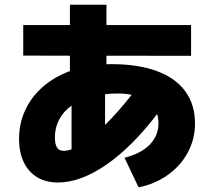

<svg xmlns="http://www.w3.org/2000/svg" viewBox="-20 -767 904 811"><path d="M78.1 -661.1H275.4V-747.1H429.7V-661.1H787.1V-531.2L429.7 -531.7V-495.6L449.2 -496.1Q562.5 -496.1 641.8 -467Q721.2 -438 762.5 -381.6Q803.7 -325.2 803.7 -245.1Q803.7 -180.2 773.7 -123.8Q743.7 -67.4 689.5 -28.6Q635.3 10.3 565.4 24.4L505.9 -100.6Q575.7 -118.2 612.5 -156Q649.4 -193.8 649.4 -247.1Q649.4 -267.6 643.6 -285.2Q538.6 -147 429.4 -71.5Q320.3 3.9 224.6 3.9Q174.3 3.9 137.2 -18.3Q100.1 -40.5 80.3 -82Q60.5 -123.5 60.5 -180.7Q60.5 -246.1 86.7 -302.2Q112.8 -358.4 161.1 -400.4Q209.5 -442.4 275.4 -466.8V-531.7L78.1 -532.2ZM249 -129.9Q263.7 -129.9 282.2 -136.2V-320.8Q248 -296.4 230 -262.2Q211.9 -228 211.9 -186.5Q211.9 -158.2 220.7 -144Q229.5 -129.9 249 -129.9ZM536.1 -366.7Q507.8 -372.1 476.6 -372.1Q448.7 -372.1 423.8 -369.1V-239.3Q480.5 -295.4 536.1 -366.7Z"/></svg>

Font: Pretendard GOV Black
Style: Regular
Weight: 900
Designer: Base glyphs from Inter by Rasmus Andersson; Hangeul glyphs from Noto Sans CJK(Source Han Sans) by Jang Soo-young and Kan
Foundry: Kil Hyung-jin
Version: Version 1.309